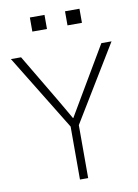

<svg xmlns="http://www.w3.org/2000/svg" viewBox="-101 -971 746 1035"><g transform="rotate(-10 272.5 -453.5)"><path d="M-2.9 -704.1H52.7L207 -444.3Q215.8 -429.7 238.3 -390.6Q260.7 -351.6 271.5 -333H273.4Q298.8 -376 338.9 -444.3L492.2 -704.1H547.9L295.9 -290V0H251V-290ZM136.7 -830.1V-907.2H216.8V-830.1ZM329.1 -830.1V-907.2H408.2V-830.1Z"/></g></svg>

Font: Gothic A1 ExtraLight
Style: Regular
Weight: 275
Designer: HanYang I&C Co.,Ltd.
Foundry: HanYang I&C Co.,Ltd.
Version: Version 2.50